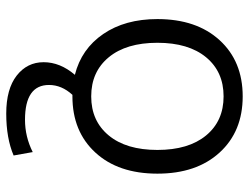

<svg xmlns="http://www.w3.org/2000/svg" viewBox="-110 -460 790 609"><g transform="rotate(90 284.5 -155.0)"><path d="M40 -259.8Q40 -383.8 106.9 -457Q173.8 -530.3 285.2 -530.3Q396.5 -530.3 463.4 -457Q530.3 -383.8 530.3 -259.8Q530.3 -135.7 463.4 -63Q396.5 9.8 285.2 9.8H280.3Q249 43.9 249 84Q249 160.2 359.4 160.2Q413.1 160.2 461.9 135.7L472.7 196.3Q418 219.7 339.8 219.7Q261.7 219.7 219.2 186.5Q176.8 153.3 176.8 101.1Q176.8 48.8 216.8 2Q134.8 -18.6 87.4 -87.9Q40 -157.2 40 -259.8ZM161.1 -414.1Q115.2 -358.4 115.2 -259.8Q115.2 -161.1 161.1 -105.5Q207 -49.8 285.2 -49.8Q363.3 -49.8 409.2 -105.5Q455.1 -161.1 455.1 -259.8Q455.1 -358.4 409.2 -414.1Q363.3 -469.7 285.2 -469.7Q207 -469.7 161.1 -414.1Z"/></g></svg>

Font: GenEi M Gothic v2 Regular
Style: Regular
Weight: 400
Version: Version 2.0